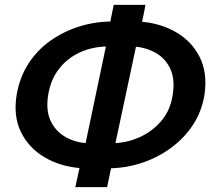

<svg xmlns="http://www.w3.org/2000/svg" viewBox="-20 -765 872 785"><path d="M288 0 305 -78Q224 -85 160.5 -123Q97 -161 65.5 -225.5Q34 -290 48 -377Q60 -448 95.5 -503.5Q131 -559 184 -597Q237 -635 300.5 -655.5Q364 -676 431 -677L445 -745H575L561 -676Q639 -669 702 -632Q765 -595 797 -530.5Q829 -466 816 -377Q805 -310 770 -256Q735 -202 682 -162.5Q629 -123 565.5 -101Q502 -79 434 -77L418 0ZM177 -377Q167 -315 186 -273Q205 -231 243.5 -207.5Q282 -184 330 -180L413 -575Q354 -573 304 -549.5Q254 -526 220.5 -482.5Q187 -439 177 -377ZM686 -377Q696 -437 678 -479.5Q660 -522 622 -545.5Q584 -569 536 -574L452 -180Q507 -183 557 -207Q607 -231 642 -273.5Q677 -316 686 -377Z"/></svg>

Font: Raleway
Style: Bold Italic
Weight: 700
Italic angle: -12°
Designer: Matt McInerney, Pablo Impallari, Rodrigo Fuenzalida
Foundry: Matt McInerney, Pablo Impallari, Rodrigo Fuenzalida
Version: Version 4.101;RELEASE